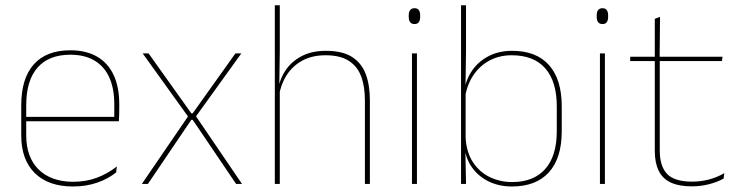

<svg xmlns="http://www.w3.org/2000/svg" viewBox="-20 -684 2748 714"><path d="M251.5 9.5Q160 9.5 109.5 -40.2Q59 -90 59 -180.5V-292.5Q59 -392.5 105.8 -444.8Q152.5 -497 241.5 -497Q300 -497 340.8 -473.5Q381.5 -450 402.5 -405.2Q423.5 -360.5 423.5 -296.5V-279.5Q423.5 -268.5 423.2 -257.5Q423 -246.5 422 -233H405Q405 -250.5 405 -266.5Q405 -282.5 405 -296Q405 -355.5 386.2 -396.5Q367.5 -437.5 331 -459Q294.5 -480.5 241.5 -480.5Q161.5 -480.5 119.5 -432.5Q77.5 -384.5 77.5 -292.5V-243.5V-239.5V-181Q77.5 -140 89.2 -108Q101 -76 123.5 -53.8Q146 -31.5 178.5 -19.8Q211 -8 252 -8Q299.5 -8 339.5 -22.8Q379.5 -37.5 414.5 -65L412 -43Q382.5 -19 341.5 -4.8Q300.5 9.5 251.5 9.5ZM67.5 -233V-249.5H415.5V-233Z M507.5 0 681.5 -254.5V-247.5L510.5 -485.5H532.5L691.5 -262.5H696.5L855.5 -485.5H877.5L706.5 -248V-255L880 0H858L696.5 -238.5H691.5L530 0Z M1337 0V-310Q1337 -363 1322.8 -400.5Q1308.5 -438 1276.5 -458.2Q1244.5 -478.5 1191 -478.5Q1141 -478.5 1104.5 -458.8Q1068 -439 1046 -404.5Q1024 -370 1017 -325.5L1006 -344H1013.5Q1018 -385 1039.8 -419.2Q1061.5 -453.5 1099.8 -474.2Q1138 -495 1192 -495Q1252.5 -495 1288.2 -472.8Q1324 -450.5 1339.8 -409.2Q1355.5 -368 1355.5 -311V0ZM1002 0V-664.5H1020.5V-495.5L1018.5 -357L1020.5 -354V0Z M1512 0V-485.5H1530.5V0ZM1521.5 -594.5Q1511 -594.5 1505.5 -601.2Q1500 -608 1500 -622V-626.5Q1500 -640 1505.5 -646.8Q1511 -653.5 1521.5 -653.5Q1532 -653.5 1537.2 -646.8Q1542.5 -640 1542.5 -626.5V-622Q1542.5 -608 1537.2 -601.2Q1532 -594.5 1521.5 -594.5Z M1883.5 9.5Q1833.5 9.5 1793.8 -11Q1754 -31.5 1730.5 -68.5Q1707 -105.5 1706.5 -155.5H1700.5L1711.5 -172Q1714.5 -117.5 1738.8 -80.8Q1763 -44 1801.2 -25.5Q1839.5 -7 1884.5 -7Q1964.5 -7 2007.5 -55.5Q2050.5 -104 2050.5 -196V-288.5Q2050.5 -381 2007.8 -429.8Q1965 -478.5 1883 -478.5Q1837 -478.5 1800.5 -459Q1764 -439.5 1740.5 -404.5Q1717 -369.5 1709.5 -323L1700.5 -341.5H1706Q1711 -384 1733.8 -418.8Q1756.5 -453.5 1795 -474.2Q1833.5 -495 1885 -495Q1974.5 -495 2021.8 -441.8Q2069 -388.5 2069 -288.5V-196Q2069 -96 2021.2 -43.2Q1973.5 9.5 1883.5 9.5ZM1694.5 0V-664.5H1713V-494.5L1711 -356L1711.5 -346.5V-138L1710.5 -130.5L1713 0Z M2211 0V-485.5H2229.5V0ZM2220.5 -594.5Q2210 -594.5 2204.5 -601.2Q2199 -608 2199 -622V-626.5Q2199 -640 2204.5 -646.8Q2210 -653.5 2220.5 -653.5Q2231 -653.5 2236.2 -646.8Q2241.5 -640 2241.5 -626.5V-622Q2241.5 -608 2236.2 -601.2Q2231 -594.5 2220.5 -594.5Z M2553.5 9Q2505 9 2474.5 -5.2Q2444 -19.5 2429.5 -49Q2415 -78.5 2415 -123V-462.5H2433.5V-124.5Q2433.5 -65.5 2461 -37Q2488.5 -8.5 2554 -8.5Q2585 -8.5 2615.2 -16.2Q2645.5 -24 2673.5 -40L2671 -20Q2648 -7 2616.8 1Q2585.5 9 2553.5 9ZM2323.5 -457V-473H2667L2664.5 -457ZM2415 -468V-614L2434.5 -621.5L2433 -468Z"/></svg>

Font: Anek Gurmukhi Medium Thin
Style: Regular
Weight: 250
Version: Version 1.003